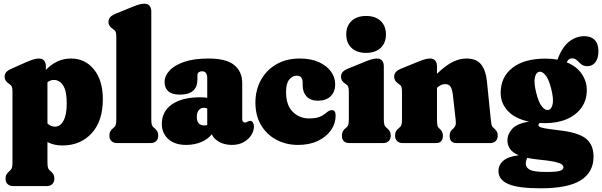

<svg xmlns="http://www.w3.org/2000/svg" viewBox="-20 -775 3262 1040"><path d="M228.5 -416.5V-396.5Q257 -426 290.5 -442Q324 -458 364.5 -458Q441.5 -458 489.2 -398.5Q537 -339 537 -238Q537 -118.5 476.2 -52.8Q415.5 13 317.5 13Q272 13 237 -5.5V100Q237 124.5 239.8 133Q242.5 141.5 248 146.5L253 151Q263 159.5 268.8 168.8Q274.5 178 274.5 192.5Q274.5 211 263.2 222Q252 233 233 233H51.5Q32.5 233 21.2 222.2Q10 211.5 10 192.5Q10 178 15.8 169Q21.5 160 31.5 151L36.5 146.5Q42 142 44.8 133.2Q47.5 124.5 47.5 100V-278.5Q47.5 -298 43.8 -306Q40 -314 31.5 -319.5L27 -322.5Q5 -337 5 -359Q5 -373.5 13.5 -383.8Q22 -394 43.5 -403.5L120 -437.5Q146 -449 162.2 -453.5Q178.5 -458 190.5 -458Q209.5 -458 219 -446.5Q228.5 -435 228.5 -416.5ZM272 -342Q252.5 -342 237 -329.5V-106.5Q254 -89 278 -89Q306.5 -89 324 -121.2Q341.5 -153.5 341.5 -215.5Q341.5 -282 322 -312Q302.5 -342 272 -342Z M799.5 -713.5V-133Q799.5 -108.5 802.2 -99.8Q805 -91 810.5 -86.5L815.5 -82Q826 -73.5 831.5 -64.2Q837 -55 837 -40.5Q837 -21.5 825.8 -10.8Q814.5 0 795.5 0H614Q595 0 583.8 -10.8Q572.5 -21.5 572.5 -40.5Q572.5 -55 578 -64.2Q583.5 -73.5 594 -82L599 -86.5Q604.5 -91 607.2 -99.8Q610 -108.5 610 -133V-575.5Q610 -595 606.2 -603Q602.5 -611 594 -616.5L589.5 -619.5Q567.5 -634 567.5 -656Q567.5 -670.5 576 -681Q584.5 -691.5 606 -700.5L695.5 -737Q721 -747.5 735.5 -751.2Q750 -755 762.5 -755Q781 -755 790.2 -743.5Q799.5 -732 799.5 -713.5Z M856.5 -103.5Q856.5 -172 911.8 -210Q967 -248 1064 -248Q1085 -248 1102.5 -245.5V-352Q1102.5 -389 1074 -389Q1064.5 -389 1057 -383.8Q1049.5 -378.5 1049.5 -369V-345.5Q1049.5 -262.5 954.5 -262.5Q911.5 -262.5 891.5 -280.8Q871.5 -299 871.5 -331Q871.5 -363.5 898 -392.5Q924.5 -421.5 977.5 -439.8Q1030.5 -458 1109.5 -458Q1206 -458 1249 -422.5Q1292 -387 1292 -325V-129.5Q1292 -123 1295.2 -117.2Q1298.5 -111.5 1307.5 -111.5Q1312 -111.5 1315.2 -113Q1318.5 -114.5 1321.5 -116.5Q1324 -118 1327.2 -119.2Q1330.5 -120.5 1334.5 -120.5Q1344.5 -120.5 1350 -111.2Q1355.5 -102 1355.5 -89.5Q1355.5 -66 1341 -43Q1326.5 -20 1299.8 -5Q1273 10 1236 10Q1197.5 10 1168 -6Q1138.5 -22 1127 -48Q1106.5 -20.5 1069 -5.2Q1031.5 10 988.5 10Q926.5 10 891.5 -22Q856.5 -54 856.5 -103.5ZM1046 -142.5Q1046 -95.5 1087 -95.5Q1095 -95.5 1102.5 -98V-187.5Q1094.5 -191 1083.5 -191Q1066.5 -191 1056.2 -177.8Q1046 -164.5 1046 -142.5Z M1795.5 -318.5Q1795.5 -276.5 1770.2 -253Q1745 -229.5 1703.5 -229.5Q1661 -229.5 1640.2 -252.8Q1619.5 -276 1619.5 -312.5V-327Q1619.5 -365 1587.5 -365Q1563 -365 1546.2 -343.5Q1529.5 -322 1529.5 -277Q1529.5 -205 1565.8 -169.2Q1602 -133.5 1654 -133.5Q1683.5 -133.5 1703.8 -139.5Q1724 -145.5 1743 -161Q1757 -172.5 1764.2 -175.5Q1771.5 -178.5 1778 -178.5Q1798 -178.5 1798 -148.5Q1798 -106 1773 -70Q1748 -34 1702.2 -12Q1656.5 10 1594.5 10Q1529.5 10 1477 -18Q1424.5 -46 1394 -97.5Q1363.5 -149 1363.5 -219.5Q1363.5 -286.5 1392.8 -340.5Q1422 -394.5 1476 -426.2Q1530 -458 1603.5 -458Q1663 -458 1706 -439Q1749 -420 1772.2 -388.2Q1795.5 -356.5 1795.5 -318.5Z M1963 -488.5Q1913 -488.5 1884.2 -515.5Q1855.5 -542.5 1855.5 -588.5Q1855.5 -634.5 1884.2 -661.5Q1913 -688.5 1963 -688.5Q2013 -688.5 2041.8 -661.5Q2070.5 -634.5 2070.5 -588.5Q2070.5 -542.5 2041.8 -515.5Q2013 -488.5 1963 -488.5ZM2059 -416.5V-133Q2059 -109 2061.8 -100.2Q2064.5 -91.5 2070 -86.5L2075 -82Q2085 -74 2090.8 -64.5Q2096.5 -55 2096.5 -40.5Q2096.5 -21.5 2085.2 -10.8Q2074 0 2055 0H1873.5Q1832 0 1832 -40.5Q1832 -66 1853.5 -82L1858.5 -86.5Q1864 -91.5 1866.8 -100.2Q1869.5 -109 1869.5 -133V-278.5Q1869.5 -298 1865.8 -306Q1862 -314 1853.5 -319.5L1849 -322.5Q1827 -337 1827 -359Q1827 -373.5 1835.5 -384Q1844 -394.5 1865.5 -403.5L1955 -440Q1980.5 -450.5 1995 -454.2Q2009.5 -458 2022 -458Q2040.5 -458 2049.8 -446.5Q2059 -435 2059 -416.5Z M2347 -416.5V-375.5Q2394.5 -421 2432 -439.5Q2469.5 -458 2506 -458Q2561 -458 2586.2 -425.8Q2611.5 -393.5 2617.5 -335L2638 -133Q2640.5 -109 2642.2 -100.2Q2644 -91.5 2649 -86.5L2654 -82Q2664 -73 2670 -64Q2676 -55 2676 -40.5Q2676 -21.5 2664.8 -10.8Q2653.5 0 2634.5 0H2452.5Q2415.5 0 2415.5 -40.5Q2415.5 -62.5 2432 -76L2438 -81.5Q2444 -87 2447.2 -96Q2450.5 -105 2448 -128L2433 -261.5Q2429.5 -291 2420.5 -305.2Q2411.5 -319.5 2391 -319.5Q2369 -319.5 2347 -299.5V-133Q2347 -107 2349 -97Q2351 -87 2357 -81.5L2363 -76Q2379 -61.5 2379 -40.5Q2379 0 2342 0H2161.5Q2142.5 0 2131.2 -10.8Q2120 -21.5 2120 -40.5Q2120 -55 2125.5 -64.2Q2131 -73.5 2141.5 -82L2146.5 -86.5Q2152 -91 2154.8 -99.8Q2157.5 -108.5 2157.5 -133V-278.5Q2157.5 -298 2153.8 -306Q2150 -314 2141.5 -319.5L2137 -322.5Q2115 -337 2115 -359Q2115 -373.5 2123.5 -384Q2132 -394.5 2153.5 -403.5L2243 -440Q2268.5 -450.5 2283 -454.2Q2297.5 -458 2310 -458Q2328.5 -458 2337.8 -446.5Q2347 -435 2347 -416.5Z M3006 -69.5Q3113 -57.5 3154 -24.2Q3195 9 3195 73.5Q3195 157.5 3126.2 201.2Q3057.5 245 2908 245Q2786.5 245 2733.2 221.8Q2680 198.5 2680 152Q2680 118.5 2706 95.8Q2732 73 2789.5 66Q2755 51 2741.8 30.5Q2728.5 10 2728.5 -14Q2728.5 -48.5 2754.8 -77.5Q2781 -106.5 2846 -116Q2770 -132 2731 -173.8Q2692 -215.5 2692 -272.5Q2692 -357.5 2755.5 -407.5Q2819 -457.5 2935 -457.5Q2969.5 -457.5 2999.5 -452L3000 -452.5Q3024 -518.5 3061.8 -548.8Q3099.5 -579 3145 -579Q3181.5 -579 3201.5 -558.2Q3221.5 -537.5 3221.5 -497.5Q3221.5 -460 3205.2 -438.2Q3189 -416.5 3162 -416.5Q3140.5 -416.5 3128 -427.2Q3115.5 -438 3105 -448.5Q3094.5 -459 3078.5 -459Q3070 -459 3063 -454.5Q3056 -450 3049.5 -437.5Q3103.5 -415.5 3131 -375Q3158.5 -334.5 3158.5 -287Q3158.5 -233 3130.2 -192.8Q3102 -152.5 3051.2 -130.2Q3000.5 -108 2932 -108Q2917.5 -108 2903.5 -109Q2896.5 -103 2896.5 -97Q2896.5 -92.5 2902.8 -88.2Q2909 -84 2932.2 -79.8Q2955.5 -75.5 3006 -69.5ZM2899.5 -386Q2883 -382 2877 -354.5Q2871 -327 2884.5 -272.5Q2898 -218.5 2916.2 -197Q2934.5 -175.5 2951 -179.5Q2967.5 -183.5 2973.5 -211Q2979.5 -238.5 2966 -293Q2952.5 -347.5 2934.2 -368.8Q2916 -390 2899.5 -386ZM2828 112.5Q2828 132.5 2850 144.5Q2872 156.5 2939.5 156.5Q2997.5 156.5 3014.8 149.8Q3032 143 3032 132Q3032 123 3022.8 115.5Q3013.5 108 2985 101.5Q2956.5 95 2898.5 89.5Q2863.5 86 2836.5 80Q2828 95 2828 112.5Z"/></svg>

Font: Fraunces 144pt SuperSoft Black
Style: Regular
Weight: 900
Version: Version 1.000;[b76b70a41]